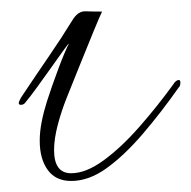

<svg xmlns="http://www.w3.org/2000/svg" viewBox="-20 -311 347 348"><path d="M109 17Q81 17 66.5 -3Q52 -23 52 -56Q52 -72 55.5 -90Q59 -108 65 -127Q74 -155 86 -187Q98 -219 105 -232Q103 -231 94.5 -219Q86 -207 73.5 -189.5Q61 -172 48 -154Q35 -136 25 -124Q22 -121 18 -121Q14 -121 14 -124Q14 -127 18 -134Q46 -176 69 -209.5Q92 -243 111 -274Q121 -291 135 -290.5Q149 -290 165 -290Q161 -282 149.5 -254Q138 -226 124.5 -192.5Q111 -159 101 -134Q91 -109 84.5 -84Q78 -59 78 -39Q78 3 109 3Q136 3 168 -20.5Q200 -44 232.5 -81Q265 -118 294 -158Q299 -166 304 -166Q307 -166 307 -161Q307 -157 305 -153V-154Q272 -107 238.5 -68Q205 -29 173 -6Q141 17 109 17Z"/></svg>

Font: Gwendolyn
Style: Regular
Weight: 400
Designer: Robert E. Leuschke
Foundry: Robert E. Leuschke
Version: Version 1.010; ttfautohint (v1.8.3)